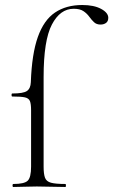

<svg xmlns="http://www.w3.org/2000/svg" viewBox="-20 -746 452 766"><path d="M33 0Q30 0 30 -6Q30 -12 33 -12Q77 -12 90.5 -25Q104 -38 104 -81V-306Q104 -331 99.5 -342.5Q95 -354 79.5 -357.5Q64 -361 29 -361Q26 -361 26 -367Q26 -373 29 -373Q73 -373 87.5 -383Q102 -393 103 -418Q107 -531 131 -598.5Q155 -666 199.5 -696Q244 -726 308 -726Q355 -726 383.5 -710.5Q412 -695 412 -675Q412 -661 403 -654.5Q394 -648 381 -648Q365 -648 355 -657.5Q345 -667 336 -679.5Q327 -692 313 -701.5Q299 -711 274 -711Q220 -711 187 -648Q154 -585 154 -439V-81Q154 -52 159.5 -37Q165 -22 183.5 -17Q202 -12 241 -12Q243 -12 243 -6Q243 0 241 0Q211 0 183.5 -1Q156 -2 127 -2Q101 -2 76.5 -1Q52 0 33 0Z"/></svg>

Font: Cormorant Infant Light
Style: Regular
Weight: 300
Designer: Christian Thalmann (Catharsis Fonts)
Foundry: Catharsis Fonts
Version: Version 4.001